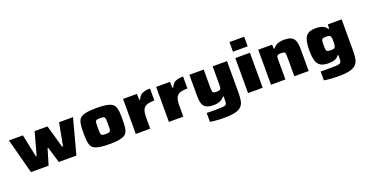

<svg xmlns="http://www.w3.org/2000/svg" viewBox="-40 -1582 5003 2628"><g transform="rotate(-20 2462.0 -268.0)"><path d="M153 0 18 -510H221L290 -180H301L392 -510H579L673 -180H685L748 -510H951L815 0H558L489 -231H479L410 0Z M1294 8Q1213 8 1160.5 0Q1108 -8 1077 -26Q1046 -44 1032.5 -74Q1019 -104 1015 -149Q1011 -194 1011 -255Q1011 -316 1015 -361Q1019 -406 1032.5 -436Q1046 -466 1077 -484Q1108 -502 1160.5 -510Q1213 -518 1294 -518Q1376 -518 1428.5 -510Q1481 -502 1511.5 -484Q1542 -466 1556 -436Q1570 -406 1573.5 -361.5Q1577 -317 1577 -255Q1577 -194 1573.5 -149Q1570 -104 1556 -74Q1542 -44 1511.5 -26Q1481 -8 1428.5 0Q1376 8 1294 8ZM1294 -139Q1322 -139 1337 -142Q1352 -145 1359 -156.5Q1366 -168 1367.5 -191.5Q1369 -215 1369 -255Q1369 -296 1367.5 -319Q1366 -342 1359 -353.5Q1352 -365 1337 -368Q1322 -371 1294 -371Q1267 -371 1251.5 -368Q1236 -365 1229.5 -353.5Q1223 -342 1221.5 -319Q1220 -296 1220 -255Q1220 -215 1221.5 -191.5Q1223 -168 1229.5 -156.5Q1236 -145 1252 -142Q1268 -139 1294 -139Z M1680 0V-510H1881L1885 -421H1896Q1912 -459 1936 -480Q1960 -501 1994.5 -509.5Q2029 -518 2075 -518V-343Q2003 -343 1962.5 -327.5Q1922 -312 1906 -272Q1890 -232 1890 -158V0Z M2162 0V-510H2363L2367 -421H2378Q2394 -459 2418 -480Q2442 -501 2476.5 -509.5Q2511 -518 2557 -518V-343Q2485 -343 2444.5 -327.5Q2404 -312 2388 -272Q2372 -232 2372 -158V0Z M2894 207Q2858 207 2820 205.5Q2782 204 2748 200Q2714 196 2690 192V62Q2722 63 2747.5 63Q2773 63 2796.5 63Q2820 63 2842 63Q2895 63 2924.5 60.5Q2954 58 2967 49.5Q2980 41 2982.5 22.5Q2985 4 2985 -26V-72H2975Q2957 -48 2932 -33Q2907 -18 2878.5 -12Q2850 -6 2819 -6Q2761 -6 2727 -19.5Q2693 -33 2675 -59.5Q2657 -86 2651.5 -124Q2646 -162 2646 -209V-510H2855V-255Q2855 -223 2857 -204.5Q2859 -186 2864.5 -178Q2870 -170 2883 -167.5Q2896 -165 2917 -165Q2941 -165 2954.5 -168.5Q2968 -172 2975 -181.5Q2982 -191 2983.5 -207.5Q2985 -224 2985 -251V-510H3194V-55Q3194 11 3186 60Q3178 109 3150 141.5Q3122 174 3061 190.5Q3000 207 2894 207Z M3315 -603V-743H3529V-603ZM3315 0V-510H3528V0Z M3649 0V-510H3851L3854 -450H3865Q3884 -476 3909.5 -491Q3935 -506 3964.5 -512Q3994 -518 4024 -518Q4083 -518 4117.5 -504Q4152 -490 4169.5 -463Q4187 -436 4192.5 -397Q4198 -358 4198 -310V0H3989V-268Q3989 -300 3987.5 -318.5Q3986 -337 3979.5 -345.5Q3973 -354 3960.5 -356.5Q3948 -359 3926 -359Q3903 -359 3889 -355.5Q3875 -352 3868.5 -342.5Q3862 -333 3860.5 -316Q3859 -299 3859 -272V0Z M4560 207Q4522 207 4482.5 205Q4443 203 4408.5 199.5Q4374 196 4350 192V62Q4373 63 4398.5 63Q4424 63 4450.5 63Q4477 63 4502 63Q4558 63 4588.5 60.5Q4619 58 4633.5 49Q4648 40 4651.5 22Q4655 4 4655 -26V-67H4646Q4625 -40 4599.5 -26.5Q4574 -13 4546 -9.5Q4518 -6 4489 -6Q4440 -6 4405.5 -18Q4371 -30 4347.5 -58Q4324 -86 4313 -136Q4302 -186 4302 -263Q4302 -339 4313 -388.5Q4324 -438 4346.5 -466.5Q4369 -495 4403 -506.5Q4437 -518 4485 -518Q4517 -518 4547.5 -513Q4578 -508 4604 -493.5Q4630 -479 4648 -449H4659L4663 -510H4864V-55Q4864 10 4856 59Q4848 108 4819 141Q4790 174 4729 190.5Q4668 207 4560 207ZM4584 -164Q4612 -164 4626.5 -169Q4641 -174 4646 -189Q4652 -203 4653.5 -220.5Q4655 -238 4655 -261Q4655 -285 4654 -302.5Q4653 -320 4647 -332Q4642 -349 4627 -354.5Q4612 -360 4584 -360Q4558 -360 4543 -357Q4528 -354 4521.5 -344.5Q4515 -335 4513 -315Q4511 -295 4511 -261Q4511 -227 4513 -207.5Q4515 -188 4521.5 -179Q4528 -170 4543 -167Q4558 -164 4584 -164Z"/></g></svg>

Font: Saira Expanded ExtraBold
Style: Regular
Weight: 800
Width: 7
Designer: Hector Gatti with collaboration of the Omnibus-Type team
Foundry: Omnibus-Type
Version: Version 1.101